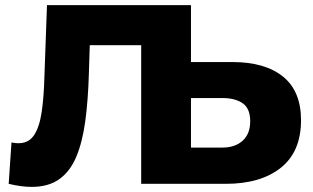

<svg xmlns="http://www.w3.org/2000/svg" viewBox="-20 -720 1224 752"><path d="M104 12Q84 12 61.5 9Q39 6 14 0L25 -162Q39 -159 52 -159Q93 -159 114 -191.5Q135 -224 143.5 -283Q152 -342 154 -421L164 -700H728V0H533V-587L576 -543H293L333 -589L328 -429Q325 -327 314 -245.5Q303 -164 279 -106.5Q255 -49 212.5 -18.5Q170 12 104 12ZM890 -477Q1018 -477 1088.5 -420Q1159 -363 1159 -249Q1159 -126 1080 -63Q1001 0 864 0H533V-700H728V-477ZM851 -142Q901 -142 930.5 -169Q960 -196 960 -245Q960 -295 930.5 -315.5Q901 -336 851 -336H728V-142Z"/></svg>

Font: MOST Montserrat ExtraBold
Style: Regular
Weight: 800
Designer: Julieta Ulanovsky
Foundry: Julieta Ulanovsky
Version: Version 8.000;March 11, 2024;FontCreator 15.0.0.2926 64-bit